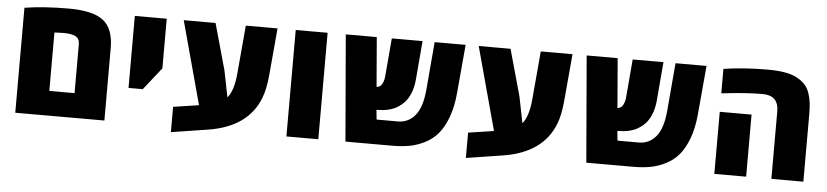

<svg xmlns="http://www.w3.org/2000/svg" viewBox="-42 -872 4894 1136"><g transform="rotate(5 2405.0 -304.0)"><path d="M65.9 0V-623.5Q182.1 -641.6 327.1 -641.6Q472.2 -641.6 533.7 -593.3Q595.2 -544.9 595.2 -431.2V0ZM405.3 -146V-437Q405.3 -469.7 381.1 -482.4Q356.9 -495.1 309.6 -495.1L255.4 -493.2V-146Z M720.7 -204.6V-632.3H910.2V-337.4L805.2 -204.6Z M1568.4 -632.3 1543.5 -354Q1536.1 -269.5 1515.1 -215.8Q1446.3 -37.1 1211.4 0L993.2 34.2V-116.2L1145 -139.2L1011.2 -632.3H1200.2L1276.9 -357.9L1308.6 -199.7Q1345.2 -242.2 1354.5 -345.2L1379.9 -632.3Z M1865.7 0H1676.3V-632.3H1865.7Z M2304.2 0H2026.9L1973.6 -632.3H2157.7L2182.1 -338.4Q2188 -338.4 2195.8 -341.8Q2203.6 -345.2 2209.2 -351.6Q2214.8 -357.9 2220.5 -371.8Q2226.1 -385.7 2227.5 -404.8L2247.1 -632.3H2429.7L2410.6 -407.2Q2407.7 -367.7 2397 -335.7Q2386.2 -303.7 2371.8 -283Q2357.4 -262.2 2337.9 -246.6Q2318.4 -231 2300.8 -223.1Q2283.2 -215.3 2262.7 -210.4Q2233.4 -203.6 2201.2 -203.6H2193.4L2199.2 -146H2326.2Q2387.2 -146 2427.5 -194.1Q2467.8 -242.2 2477.1 -348.1L2501.5 -632.3H2685.5L2659.7 -343.8Q2652.3 -260.3 2628.9 -198.2Q2605.5 -136.2 2573.5 -98.9Q2541.5 -61.5 2496.1 -38.8Q2450.7 -16.1 2405.5 -8.1Q2360.4 0 2304.2 0Z M3320.3 -632.3 3295.4 -354Q3288.1 -269.5 3267.1 -215.8Q3198.2 -37.1 2963.4 0L2745.1 34.2V-116.2L2897 -139.2L2763.2 -632.3H2952.1L3028.8 -357.9L3060.5 -199.7Q3097.2 -242.2 3106.4 -345.2L3131.8 -632.3Z M3734.9 0H3457.5L3404.3 -632.3H3588.4L3612.8 -338.4Q3618.7 -338.4 3626.5 -341.8Q3634.3 -345.2 3639.9 -351.6Q3645.5 -357.9 3651.1 -371.8Q3656.7 -385.7 3658.2 -404.8L3677.7 -632.3H3860.4L3841.3 -407.2Q3838.4 -367.7 3827.6 -335.7Q3816.9 -303.7 3802.5 -283Q3788.1 -262.2 3768.6 -246.6Q3749 -231 3731.4 -223.1Q3713.9 -215.3 3693.4 -210.4Q3664.1 -203.6 3631.8 -203.6H3624L3629.9 -146H3756.8Q3817.9 -146 3858.2 -194.1Q3898.4 -242.2 3907.7 -348.1L3932.1 -632.3H4116.2L4090.3 -343.8Q4083 -260.3 4059.6 -198.2Q4036.1 -136.2 4004.2 -98.9Q3972.2 -61.5 3926.8 -38.8Q3881.3 -16.1 3836.2 -8.1Q3791 0 3734.9 0Z M4479.5 -642.1Q4596.7 -642.1 4652.3 -611.8Q4681.2 -596.2 4700.2 -576.4Q4719.2 -556.6 4729.2 -527.8Q4739.3 -499 4742.9 -470Q4746.6 -440.9 4746.6 -401.4V0H4556.6V-401.4Q4556.6 -495.6 4460.9 -495.6Q4375 -495.6 4257.8 -482.9L4217.3 -478.5V-623.5Q4333.5 -642.1 4479.5 -642.1ZM4406.7 0H4217.8V-368.7H4406.7Z"/></g></svg>

Font: Open Sans Hebrew Extra Bold
Style: Regular
Weight: 800
Foundry: Ascender Corporation, Yanek Iontef
Version: Version 2.001;PS 002.001;hotconv 1.0.70;makeotf.lib2.5.58329